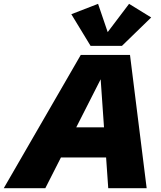

<svg xmlns="http://www.w3.org/2000/svg" viewBox="-76 -993 850 1013"><path d="M-56.2 0 350.1 -703.1H609.9L697.8 0H495.1L455.1 -574.7L163.1 0ZM185.5 -162.1 219.2 -321.3H580.6L546.9 -162.1ZM605 -972.7 721.7 -900.9 567.4 -751H401.9L300.3 -918L441.4 -972.7L492.2 -823.7Z"/></svg>

Font: Schibsted Grotesk Black
Style: Italic
Weight: 900
Italic angle: -12°
Designer: Bakken & Baeck AS, Henrik Kongsvoll
Foundry: Schibsted ASA
Version: Version 1.100;gftools[0.9.25]